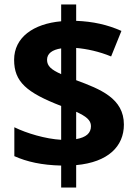

<svg xmlns="http://www.w3.org/2000/svg" viewBox="-20 -830 612 857"><path d="M253 -91V7H320V-93C463 -106 533 -177 533 -274C533 -391 428 -432 320 -472V-616C367 -612 423 -600 476 -578L522 -692C459 -720 395 -734 320 -737V-810H253V-735C129 -724 43 -663 43 -563C43 -465 98 -417 253 -357V-206C183 -210 99 -235 44 -262V-133C100 -108 166 -93 253 -91ZM253 -614V-499C209 -519 190 -535 190 -563C190 -591 213 -608 253 -614ZM320 -209V-331C364 -311 386 -294 386 -267C386 -236 365 -217 320 -209Z"/></svg>

Font: Noto Sans Tamil UI
Style: Bold
Weight: 700
Designer: Jelle Bosma - Monotype Design Team
Foundry: Monotype Imaging Inc.
Version: Version 2.004